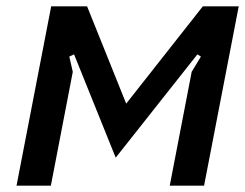

<svg xmlns="http://www.w3.org/2000/svg" viewBox="-20 -592 771 604"><path d="M32 -8H140L209 -366L198 -414L213 -421L344 -96L601 -421L612 -414L583 -366L514 -8H622L731 -572H618L377 -266L254 -572H141Z"/></svg>

Font: Charger Eco
Style: Obl
Weight: 1000
Designer: Jasper
Foundry: Cannot Into Space Fonts
Version: Version 1.1